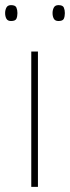

<svg xmlns="http://www.w3.org/2000/svg" viewBox="-32 -729 273 749"><path d="M116 0H90V-528H116ZM-12 -678Q-12 -690 -7 -699.5Q-2 -709 11 -709Q28 -709 32 -699.5Q36 -690 36 -678Q36 -665 32 -656Q28 -647 11 -647Q-2 -647 -7 -656Q-12 -665 -12 -678ZM173 -678Q173 -690 178 -699.5Q183 -709 196 -709Q213 -709 217 -699.5Q221 -690 221 -678Q221 -665 217 -656Q213 -647 196 -647Q183 -647 178 -656Q173 -665 173 -678Z"/></svg>

Font: Noto Sans Syriac Western Thin
Style: Regular
Weight: 100
Designer: Patrick Giasson and the Monotype Design Team
Foundry: Monotype Imaging Inc.
Version: Version 3.000; ttfautohint (v1.8.4.7-5d5b)